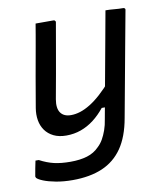

<svg xmlns="http://www.w3.org/2000/svg" viewBox="-83 -606 765 875"><g transform="rotate(-10 300.0 -168.0)"><path d="M140 -532Q162 -532 182 -532Q202 -532 223 -532Q226 -532 228 -530.5Q230 -529 231.5 -526.5Q233 -524 232 -521Q222 -463 212 -406Q202 -349 192 -292Q182 -235 171 -176Q164 -135 179 -114Q194 -93 227 -93Q248 -93 270 -100Q292 -107 316.5 -122Q341 -137 367 -160.5Q393 -184 422 -217L402 -101H370Q346 -71 318 -49.5Q290 -28 258 -16.5Q226 -5 190 -5Q156 -5 131.5 -17Q107 -29 92.5 -49.5Q78 -70 73.5 -96.5Q69 -123 74 -153Q86 -224 98 -293Q110 -362 123 -433Q127 -457 131.5 -481.5Q136 -506 140 -532ZM464 -536Q484 -536 504.5 -534Q525 -532 545 -532Q549 -532 551 -530.5Q553 -529 554 -527Q555 -525 554 -521Q538 -432 523.5 -356Q509 -280 495.5 -203.5Q482 -127 465 -38Q450 47 414 99Q378 151 320.5 175.5Q263 200 183 200Q141 200 106.5 193.5Q72 187 49.5 178Q27 169 20 161Q19 159 18 156.5Q17 154 18 151Q21 133 24 117.5Q27 102 31 83H46Q80 101 112 108.5Q144 116 188 116Q232 116 265 106Q298 96 321 72Q335 59 345 41.5Q355 24 363 1.5Q371 -21 375 -48Q387 -115 398 -174.5Q409 -234 419.5 -292Q430 -350 441 -409.5Q452 -469 464 -536Z"/></g></svg>

Font: RecMonoLinear Nerd Font Mono
Style: Italic
Weight: 400
Italic angle: -10°
Monospace: yes
Version: Version 1.085; ttfautohint (v1.8.4.7-5d5b);Nerd Fonts 3.2.1